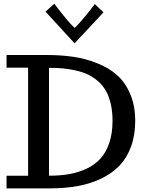

<svg xmlns="http://www.w3.org/2000/svg" viewBox="-20 -1038 806 1058"><path d="M16.1 0V-69.8H134.8V-665H16.1V-734.9H236.8Q315.9 -734.9 383.5 -725.1Q451.2 -715.3 515.6 -689.5Q580.1 -664.1 625.2 -623.8Q670.4 -583.5 697.8 -519.5Q725.1 -454.6 725.1 -372.1Q725.1 -293.9 702.6 -231.7Q680.2 -169.4 639.6 -126.5Q598.6 -83.5 539.8 -54.9Q481 -26.4 410.2 -13.2Q339.4 0 254.9 0ZM250 -69.8Q311.5 -69.8 361.6 -78.6Q411.6 -87.4 457 -108.4Q502.4 -129.9 533.2 -163.6Q564 -197.3 582 -250Q600.1 -302.2 600.1 -372.1Q600.1 -423.8 590.1 -466.3Q580.1 -508.8 563 -538.6Q545.4 -568.8 519.3 -591.3Q493.2 -613.8 464.4 -627.4Q435.1 -641.1 398.4 -649.4Q361.8 -657.7 326.7 -661.1Q291.5 -664.1 250 -664.1ZM391.1 -799.3 231 -973.6 279.3 -1017.6Q354 -918 391.1 -884.3Q402.8 -894.5 419.4 -913.1Q436 -931.6 453.1 -952.6Q470.2 -973.6 482.9 -990.2L502 -1015.6L550.3 -970.2Z"/></svg>

Font: Trocchi
Style: Regular
Weight: 400
Designer: Vernon Adams
Foundry: Vernon Adams
Version: Version 1.101; ttfautohint (v1.8.4.7-5d5b);gftools[0.9.27]